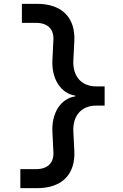

<svg xmlns="http://www.w3.org/2000/svg" viewBox="-20 -810 640 1000"><path d="M372 -308C296 -297 248 -221 253 -123L258 -21C262 38 229 71 167 71H86V170H173C303 170 374 98 367 -26L362 -125C358 -207 404 -260 481 -260H525V-360H481C404 -360 358 -413 362 -495L367 -594C374 -718 303 -790 173 -790H94V-691H167C229 -691 262 -658 258 -599L253 -497C248 -399 297 -323 372 -312Z"/></svg>

Font: CommitMono
Style: 600Regular
Weight: 600
Monospace: yes
Designer: Eigil Nikolajsen
Foundry: Eigil Nikolajsen
Version: Version 1.143